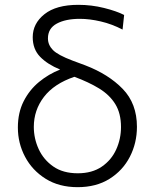

<svg xmlns="http://www.w3.org/2000/svg" viewBox="-20 -765 642 795"><path d="M301.5 10Q224.5 10 169 -24.8Q113.5 -59.5 83.8 -115.8Q54 -172 54 -237Q54 -298.5 78 -345.8Q102 -393 141.8 -425.8Q181.5 -458.5 229 -477Q176.5 -498.5 146 -530Q115.5 -561.5 115.5 -611Q115.5 -667.5 164 -706.2Q212.5 -745 304.5 -745Q359 -745 411 -732Q463 -719 494 -703L487.5 -642.5Q443.5 -665.5 397.2 -676.2Q351 -687 310.5 -687Q251.5 -687 215 -667.2Q178.5 -647.5 178.5 -606Q178.5 -579 199 -558Q219.5 -537 280.5 -514L333 -494.5Q429.5 -457.5 488.2 -396.8Q547 -336 547 -240Q547 -173 517.8 -116Q488.5 -59 433.5 -24.5Q378.5 10 301.5 10ZM120 -239.5Q120 -191.5 140.2 -147.5Q160.5 -103.5 200.8 -75.5Q241 -47.5 302 -47.5Q361.5 -47.5 401.5 -75Q441.5 -102.5 461.2 -146.2Q481 -190 481 -239Q481 -295.5 457.5 -333.8Q434 -372 390.8 -398.5Q347.5 -425 288 -447Q204 -418.5 162 -363.8Q120 -309 120 -239.5Z"/></svg>

Font: Heraclito Light
Style: Regular
Weight: 300
Designer: Kostas Bartsokas (font) & Cristiano Sobral (main changes)
Foundry: Kostas Bartsokas (font) & Cristiano Sobral (main changes)
Version: Version 1.00;July 8, 2020;FontCreator 13.0.0.2655 64-bit